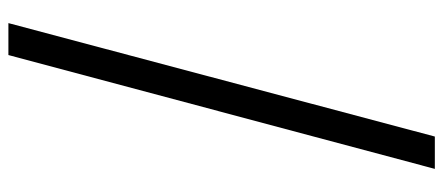

<svg xmlns="http://www.w3.org/2000/svg" viewBox="-319 -520 1055 457"><g transform="rotate(-90 208.5 -291.5)"><path d="M382 -799 112 216H35L306 -799Z"/></g></svg>

Font: Noto Sans Sinhala UI SemiCondensed
Style: Regular
Weight: 400
Width: 4
Designer: Jelle Bosma - Monotype Design Team
Foundry: Monotype Imaging Inc.
Version: Version 2.006; ttfautohint (v1.8.4.7-5d5b)